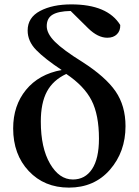

<svg xmlns="http://www.w3.org/2000/svg" viewBox="-20 -839 634 875"><path d="M312 -21Q368 -21 399.5 -68.5Q431 -116 431 -207Q431 -315 397.5 -381Q364 -447 282 -502Q222 -474 194 -422Q166 -370 166 -285Q166 -165 208 -93Q250 -21 312 -21ZM382 -710 302 -789Q246 -788 219.5 -772Q193 -756 193 -720Q193 -686 230.5 -648.5Q268 -611 355 -557Q461 -489 506.5 -423Q552 -357 552 -264Q552 -147 481 -65.5Q410 16 294 16Q182 16 111 -59.5Q40 -135 40 -254Q40 -358 98.5 -429.5Q157 -501 261 -520Q184 -571 145 -611Q106 -651 106 -700Q106 -759 162.5 -789Q219 -819 305 -819Q470 -819 528 -725Q529 -699 513 -683Q497 -667 469 -667Q426 -667 382 -710Z"/></svg>

Font: Swei Spring CJKtc
Style: Bold
Weight: 700
Version: Version 1.021